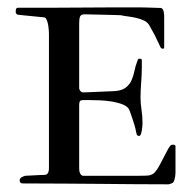

<svg xmlns="http://www.w3.org/2000/svg" viewBox="-20 -492 524 515"><path d="M204.1 -244.1 287.6 -247.6Q307.1 -249 317.4 -257.1Q327.6 -265.1 332.8 -276.6Q337.9 -288.1 340.6 -301.8Q343.3 -315.4 348.6 -328.6Q350.1 -334.5 353.5 -334.5Q360.4 -334.5 360.4 -331.1V-311.5Q360.4 -292 358.6 -269.3Q356.9 -246.6 356.9 -230.5Q356.9 -214.8 359.6 -197.3Q362.3 -179.7 362.3 -161.1Q362.3 -158.7 361.8 -153.3Q361.3 -147.9 360.4 -142.1Q359.4 -136.2 357.7 -131.8Q356 -127.4 353 -127.4Q347.7 -127.4 346.4 -132.6Q345.2 -137.7 344.2 -142.1Q343.3 -147.9 340.8 -156.2Q338.4 -164.6 335.4 -173.1Q332.5 -181.6 330.1 -188.5Q327.6 -195.3 326.7 -197.8Q322.3 -206.5 309.6 -211.7Q296.9 -216.8 281 -219.5Q265.1 -222.2 248.3 -222.9Q231.4 -223.6 218.8 -223.6H204.1Q196.3 -223.6 194.3 -220.5Q192.4 -217.3 192.4 -210.4V-39.1Q192.4 -24.4 201.7 -20.5H350.1Q359.9 -20.5 370.4 -20.8Q380.9 -21 384.3 -22.9Q391.6 -24.9 396.7 -31.5Q401.9 -38.1 405.3 -43.9Q406.7 -46.4 410.9 -54.2Q415 -62 419.7 -71Q424.3 -80.1 428.5 -87.9Q432.6 -95.7 434.6 -98.1Q437.5 -104 444.3 -104Q448.7 -104 450.7 -100.6V-27.8Q450.7 -23.4 450 -19.8Q449.2 -16.1 448.2 -10.7Q446.3 -3.9 443.4 -1.7Q440.4 0.5 432.1 2.4Q382.8 2.4 338.6 2Q294.4 1.5 249 1.2Q203.6 1 153.3 0.5Q103 0 41 0Q32.7 0 32.7 -8.3Q32.7 -13.7 38.1 -16.6Q43.5 -19.5 47.9 -20.5Q50.8 -20.5 57.4 -21Q64 -21.5 71.8 -21.7Q79.6 -22 86.9 -22.5Q94.2 -22.9 99.6 -22.9Q111.3 -22.9 111.3 -41.5V-401.9Q111.3 -410.2 109.6 -422.4Q107.9 -434.6 103 -442.9Q99.6 -445.3 99.6 -445.3L31.2 -452.1Q22 -452.1 22 -461.4Q22 -463.9 22.9 -467.5Q23.9 -471.2 29.3 -471.2H109.4Q156.2 -471.2 201.7 -471.7Q247.1 -472.2 285.2 -472.2H354.5Q362.3 -472.2 370.8 -471.9Q379.4 -471.7 387.2 -471.4Q395 -471.2 401.4 -470.9Q407.7 -470.7 411.1 -470.7Q414.6 -470.2 416.5 -467.3Q418.5 -464.4 419.2 -460.2Q419.9 -456.1 420.2 -451.9Q420.4 -447.8 420.4 -445.3V-365.7Q420.4 -361.3 417 -361.3Q411.6 -361.3 408.9 -368.4Q406.2 -375.5 400.9 -385.3Q396.5 -396 390.1 -406.7Q383.8 -417.5 380.9 -423.3Q376.5 -431.6 367.4 -436.3Q358.4 -440.9 347.2 -443.6Q335.9 -446.3 324.2 -447.8Q312.5 -449.2 303.7 -451.2Q300.8 -451.2 288.6 -451.7Q276.4 -452.1 261 -452.4Q245.6 -452.6 230.7 -453.1Q215.8 -453.6 207.5 -453.6Q197.3 -453.6 194.8 -447.8Q192.4 -441.9 192.4 -430.2V-255.9Q192.4 -251.5 195.6 -247.8Q198.7 -244.1 204.1 -244.1Z"/></svg>

Font: IM FELL French Canon SC
Style: Regular
Weight: 400
Designer: Igino Marini
Foundry: Igino Marini
Version: 3.00